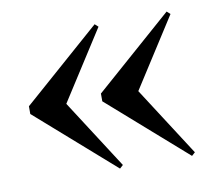

<svg xmlns="http://www.w3.org/2000/svg" viewBox="-56 -531 649 562"><g transform="rotate(-10 268.0 -250.5)"><path d="M27 -239V-262L258 -465L268 -456L136 -250L268 -45L258 -36ZM241 -239V-262L472 -465L482 -456L350 -250L482 -45L472 -36Z"/></g></svg>

Font: DeepMind Serif Display
Style: Regular
Weight: 800
Designer: Frank Grießhammer / Modifications: Colophon Foundry
Foundry: Colophon Foundry
Version: Version 5.002